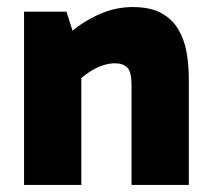

<svg xmlns="http://www.w3.org/2000/svg" viewBox="-20 -523 594 543"><path d="M356 -503Q405 -503 436 -486Q467 -469 484 -440.5Q501 -412 507.5 -376Q514 -340 514 -301V0H352V-282Q352 -320 340 -332Q328 -344 305 -344Q288 -344 269 -337.5Q250 -331 231.5 -318.5Q213 -306 195 -289L160 -370H210V0H48V-490H168L200 -389L141 -395Q166 -423 199.5 -447.5Q233 -472 272.5 -487.5Q312 -503 356 -503Z"/></svg>

Font: Gabarito ExtraBold
Style: Regular
Weight: 800
Designer: Leandro Assis / Alvaro Franca / Felipe Casaprima
Foundry: Naipe Foundry
Version: Version 1.000